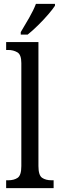

<svg xmlns="http://www.w3.org/2000/svg" viewBox="-20 -979 310 999"><path d="M12 0V-41H23Q53 -41 72 -54Q91 -67 91 -115V-651Q91 -695 70 -707Q49 -719 23 -719H12V-760H180V-115Q180 -67 199 -54Q218 -41 248 -41H259V0ZM88 -812Q109 -847 131.5 -886Q154 -925 167 -959H266V-949Q255 -932 231 -904Q207 -876 178 -847.5Q149 -819 124 -799H88Z"/></svg>

Font: Noto Serif Armenian Condensed
Style: Regular
Weight: 400
Width: 3
Designer: Monotype Design Team
Foundry: Monotype Imaging Inc.
Version: Version 2.008; ttfautohint (v1.8.4.7-5d5b)